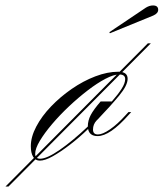

<svg xmlns="http://www.w3.org/2000/svg" viewBox="-169 -580 600 704"><path d="M-23 9Q-39 9 -47.5 -5Q-56 -19 -56 -44Q-56 -78 -36 -116Q-16 -154 18 -189.5Q52 -225 94 -254Q136 -283 180.5 -300Q225 -317 265 -317Q299 -317 299 -291Q299 -267 268 -229.5Q237 -192 190 -143Q187 -140 185 -138Q172 -124 172 -105Q172 -87 190 -87Q207 -87 234 -105.5Q261 -124 290 -156L302 -169H312L303 -159Q234 -81 189 -81Q159 -81 154 -107Q121 -75 87 -49Q53 -23 24.5 -7Q-4 9 -23 9ZM-22 2Q3 2 50 -30.5Q97 -63 153 -116Q153 -138 163.5 -158Q174 -178 200 -208H241Q264 -234 277 -254.5Q290 -275 290 -290Q290 -307 268 -307Q248 -307 217.5 -291Q187 -275 152.5 -248.5Q118 -222 84 -190Q50 -158 22 -125Q-6 -92 -23 -63.5Q-40 -35 -40 -16Q-40 2 -22 2ZM-149 104 373 -421H384L-138 104ZM234 -458 232 -462 366 -552Q379 -560 392 -560Q411 -560 411 -544Q411 -531 393 -523Z"/></svg>

Font: Ballet 16pt
Style: Regular
Weight: 400
Designer: Maximiliano R. Sproviero
Foundry: Omnibus-Type
Version: Version 1.100; ttfautohint (v1.8.3)